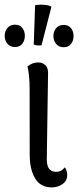

<svg xmlns="http://www.w3.org/2000/svg" viewBox="-40 -785 345 818"><path d="M180.8 13.4Q132.5 13.4 109.5 -25.1Q86.6 -63.5 86.6 -125.5L86.2 -402.2Q86.2 -438.2 83.7 -461.9Q81.3 -485.5 76.9 -501.7Q89.2 -511.2 99.4 -515Q109.6 -518.9 123.1 -518.9Q141.3 -518.9 154.1 -506.5Q166.9 -494.1 164.6 -463.7L159.5 -117.9Q157.7 -84.4 167.3 -68.7Q176.8 -52.9 198.9 -52.9Q210.7 -52.9 219.9 -57.8Q229.1 -62.8 236 -72.1Q241.5 -65.6 243.9 -56.2Q246.4 -46.8 246.4 -39.1Q246.4 -14.8 226.3 -0.7Q206.2 13.4 180.8 13.4ZM137 -592.2Q129.8 -590.8 119.2 -591.5Q108.6 -592.3 103.8 -596.3L109.5 -762.6Q119.9 -764.9 132.7 -765.1Q145.4 -765.2 157.8 -763.5Q170.3 -761.8 179.1 -756.4ZM23.9 -584.7Q2.9 -584.7 -8.5 -598.9Q-20 -613.2 -20 -632.2Q-20 -651.8 -8.5 -665.8Q2.9 -679.8 23.9 -679.8Q44.5 -679.8 55.2 -665.8Q65.9 -651.8 65.9 -632.2Q65.9 -613.2 55.2 -598.9Q44.5 -584.7 23.9 -584.7ZM231.5 -583.8Q210.5 -583.8 199 -598Q187.5 -612.2 187.5 -631.3Q187.5 -650.8 199 -664.8Q210.5 -678.8 231.5 -678.8Q252 -678.8 262.7 -664.8Q273.5 -650.8 273.5 -631.3Q273.5 -612.2 262.7 -598Q252 -583.8 231.5 -583.8Z"/></svg>

Font: Arima Thin
Style: Regular
Weight: 100
Designer: Joana Correia and Natanael Gama
Foundry: NDISCOVER
Version: Version 1.101;gftools[0.9.23]